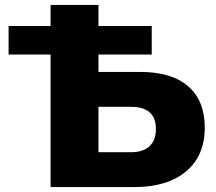

<svg xmlns="http://www.w3.org/2000/svg" viewBox="-20 -762 879 782"><path d="M814 -242Q814 -128 738 -64Q662 0 525 0H186V-540H15V-656H186V-742H381V-656H598V-540H381V-469H552Q679 -469 746.5 -410.5Q814 -352 814 -242ZM615 -237Q615 -327 513 -327H381V-142H513Q563 -142 589 -166.5Q615 -191 615 -237Z"/></svg>

Font: CMG Sans ExtraBold
Style: Regular
Weight: 800
Designer: Julieta Ulanovsky
Foundry: Julieta Ulanovsky
Version: Version 7.200